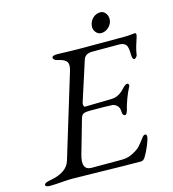

<svg xmlns="http://www.w3.org/2000/svg" viewBox="-118 -905 909 1008"><g transform="rotate(-15 336.5 -401.0)"><path d="M520 -807Q536 -807 547 -793Q558 -779 558 -761Q558 -737 539.5 -718.5Q521 -700 497 -700Q481 -700 469.5 -713Q458 -726 458 -742Q458 -769 476 -788Q494 -807 520 -807ZM247 -653Q251 -653 291.5 -651.5Q332 -650 356 -650H611Q626 -650 646 -652L665 -654Q673 -654 673 -644Q673 -639 668 -624.5Q663 -610 656 -586.5Q649 -563 646 -540Q645 -535 639 -529Q633 -523 629 -523Q624 -523 621 -531Q618 -539 618 -546Q618 -592 608 -604Q597 -618 570 -618H426Q386 -618 377 -588L308 -374Q305 -366 307 -357.5Q309 -349 315 -349L460 -352Q499 -353 531 -389Q548 -408 559 -408Q563 -408 566 -403.5Q569 -399 566 -392Q537 -337 520 -269Q514 -252 507 -252Q492 -252 492 -275Q492 -296 480 -307.5Q468 -319 455 -320Q432 -322 330 -322Q309 -322 298 -316.5Q287 -311 282 -291L231 -113Q207 -30 265 -30H430Q463 -30 491.5 -45.5Q520 -61 531.5 -74Q543 -87 565 -116Q572 -126 581 -126Q589 -126 589 -114Q589 -101 575 -67Q561 -33 547 -11Q537 5 524 5Q446 5 320 2Q194 -1 154 -1Q130 -1 92 2Q54 5 29 5Q5 5 5 -6Q5 -18 41 -24Q131 -40 149 -99L286 -549Q297 -584 286 -599.5Q275 -615 241 -622Q216 -627 216 -642Q216 -653 247 -653Z"/></g></svg>

Font: EB Garamond 12
Style: Italic
Weight: 400
Italic angle: -17°
Version: Version 0.016; ttfautohint (v1.8.4)